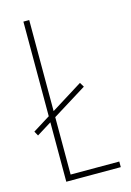

<svg xmlns="http://www.w3.org/2000/svg" viewBox="-111 -771 565 827"><g transform="rotate(-15 171.5 -357.0)"><path d="M79 0H322V-25H105V-281L258 -376L246 -396L105 -308V-714H79V-292L2 -244L13 -224L79 -265Z"/></g></svg>

Font: Noto Sans Georgian ExtraCondensed Thin
Style: Regular
Weight: 100
Width: 2
Designer: Monotype Design Team, Akaki Razmadze
Foundry: Google LLC
Version: Version 2.005